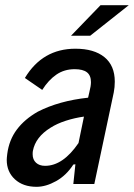

<svg xmlns="http://www.w3.org/2000/svg" viewBox="-20 -710 517 741"><path d="M423 -395Q423 -373 419 -353L344 0H263L271 -76L263 -75Q236 -33 196.5 -11Q157 11 121 11Q69 11 37.5 -18Q6 -47 6 -93Q6 -100 8 -116Q15 -170 45 -210Q75 -250 126 -279Q208 -321 320 -333L325 -355Q331 -378 331 -393Q331 -419 315.5 -431Q300 -443 268 -443Q228 -443 197.5 -422Q167 -401 143 -363L76 -409Q144 -522 271 -522Q343 -522 383 -489.5Q423 -457 423 -395ZM283 -158 304 -260Q268 -255 234 -244Q200 -233 175 -217Q117 -181 107 -128Q106 -124 106 -115Q106 -94 119 -82Q132 -70 154 -70Q223 -70 283 -158ZM368 -690H477L328 -572H254Z"/></svg>

Font: Decalotype Medium Italic
Style: Regular
Weight: 500
Italic angle: -12°
Designer: Alfredo Marco Pradil
Foundry: Alfredo Marco Pradil
Version: Version 1.0